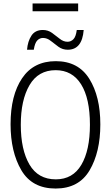

<svg xmlns="http://www.w3.org/2000/svg" viewBox="-20 -1078 640 1108"><path d="M431 -1013V-1058H168V-1013ZM175 -791Q181 -830 195 -844.5Q209 -859 228 -859Q252 -859 273 -842Q294 -825 317.5 -808Q341 -791 371 -791Q454 -791 463 -905H423Q418 -866 403.5 -851.5Q389 -837 370 -837Q346 -837 325 -854Q304 -871 280.5 -888Q257 -905 227 -905Q183 -905 161.5 -872.5Q140 -840 136 -791ZM559 -360Q559 -521 495.5 -623Q432 -725 302 -725Q174 -725 107.5 -626.5Q41 -528 41 -361Q41 -202 103 -96Q165 10 301 10Q435 10 497 -95Q559 -200 559 -360ZM100 -358Q100 -501 150.5 -587Q201 -673 301 -673Q397 -673 448 -591.5Q499 -510 499 -358Q499 -211 449.5 -127Q400 -43 302 -43Q200 -43 150 -128.5Q100 -214 100 -358Z"/></svg>

Font: Noto Sans Mono UI Light
Style: Regular
Weight: 300
Designer: Monotype Design team
Foundry: Monotype Imaging Inc.
Version: 1.000